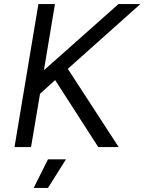

<svg xmlns="http://www.w3.org/2000/svg" viewBox="-20 -720 707 940"><path d="M168 -700H249L195 -376L560 -700H667L312 -383L561 0H461L250 -328L176 -261L132 0H51ZM215 60H303L215 200H145Z"/></svg>

Font: Oak Sans
Style: Italic
Weight: 400
Italic angle: -9.49998°
Foundry: Erik Kennedy, Walven
Version: Version 1.000